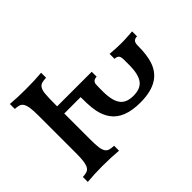

<svg xmlns="http://www.w3.org/2000/svg" viewBox="-136 -950 1208 1208"><g transform="rotate(-45 467.5 -346.5)"><path d="M326.7 0Q262.2 -5.9 183.6 -5.9Q117.2 -5.9 48.8 0V-43.9Q69.3 -44.9 83.7 -49.1Q98.1 -53.2 107.2 -66.9Q116.2 -80.6 120.4 -106.4Q124.5 -132.3 124.5 -177.2V-516.1Q124.5 -561 120.4 -586.9Q116.2 -612.8 107.2 -626.5Q98.1 -640.1 83.7 -644.3Q69.3 -648.4 48.8 -649.4V-693.4Q111.3 -688 183.6 -688Q267.6 -688 326.7 -693.4V-649.4Q302.7 -648.4 287.6 -644Q257.8 -635.3 252 -586.4Q248.5 -560.1 248.5 -472.7H556.2V-428.7Q524.4 -428.7 519.5 -401.4Q518.1 -392.6 518.1 -336.9Q518.1 -247.6 550.3 -210.9Q577.6 -179.7 635.7 -179.7Q694.3 -179.7 721.7 -211.4Q753.4 -248 753.4 -336.9V-382.3Q753.4 -405.3 746.6 -416Q737.3 -428.7 715.3 -428.7V-472.7Q770.5 -467.8 813 -467.8Q824.7 -467.8 835.4 -468Q846.2 -468.3 858.2 -469Q870.1 -469.7 884 -470.5Q897.9 -471.2 915.5 -472.7V-428.7Q893.6 -428.7 884.8 -416Q877.4 -405.3 877.4 -381.8Q877.4 -301.3 860.4 -250Q839.4 -187 789.6 -155.3Q733.4 -118.7 635.7 -118.7Q493.2 -118.7 438 -196.8Q405.3 -242.7 397.9 -312.5Q394 -345.7 394 -409.2H248.5V-178.2Q248.5 -133.3 252 -106.9Q257.8 -58.1 287.6 -49.3Q302.7 -44.9 326.7 -43.9Z"/></g></svg>

Font: Kelvinch
Style: Bold
Weight: 700
Designer: Paul James Miller
Foundry: High-Logic / Made with FontCreator
Version: Version 3.501;March 28, 2021;FontCreator 13.0.0.2683 64-bit